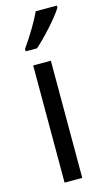

<svg xmlns="http://www.w3.org/2000/svg" viewBox="-120 -859 474 850"><g transform="rotate(-15 117.5 -434.0)"><path d="M235 -808V-817H138C117 -772 87 -722 49 -668V-657H101C142 -693 210 -766 235 -808ZM146 -51V-588H65V-51Z"/></g></svg>

Font: Noto Sans Tamil UI ExtraCondensed
Style: Regular
Weight: 400
Width: 2
Designer: Jelle Bosma - Monotype Design Team
Foundry: Monotype Imaging Inc.
Version: Version 2.004